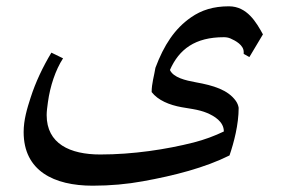

<svg xmlns="http://www.w3.org/2000/svg" viewBox="-20 -374 915 609"><path d="M128 -9C128 -21 130 -35 132 -50C139 -101 156 -152 180 -189L143 -207C116 -162 93 -114 77 -64C66 -30 55 6 55 45C55 168 151 215 274 215C330 215 384 210 433 201C533 183 630 158 708 119C722 78 737 21 737 -32C736 -39 733 -47 728 -54C703 -89 657 -103 601 -113C568 -119 530 -128 519 -152C548 -218 599 -256 690 -256C697 -256 704 -255 711 -252C727 -245 753 -231 753 -209V-203L771 -193L814 -265C793 -303 764 -354 706 -354C657 -354 619 -342 586 -319C534 -283 500 -231 473 -159C469 -134 461 -109 461 -82C481 -56 517 -41 556 -34L592 -28C609 -25 624 -21 636 -16C660 -6 690 12 690 43C661 57 629 69 594 78C507 100 402 116 298 116C202 116 128 82 128 -9Z"/></svg>

Font: Iranian Serif 
Style: Regular
Weight: 400
Designer: Hooman Mehr, Hadi Navid in Neviseh Pardaz Co. Ltd. (http://nevisa.com)
Foundry: http://font-store.ir
Version: 5.0.2 build 3/9/1393